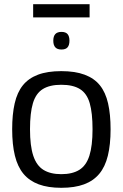

<svg xmlns="http://www.w3.org/2000/svg" viewBox="-20 -885 585 915"><path d="M38 -269Q38 -340 50 -392.5Q62 -445 89 -478.5Q116 -512 161 -529Q206 -546 272 -546Q338 -546 383.5 -529Q429 -512 456 -478.5Q483 -445 495 -392.5Q507 -340 507 -269Q507 -196 494 -143Q481 -90 453 -56.5Q425 -23 380.5 -6.5Q336 10 272 10Q209 10 164.5 -6.5Q120 -23 92 -56.5Q64 -90 51 -143Q38 -196 38 -269ZM123 -269Q123 -190 138.5 -143Q154 -96 187 -75.5Q220 -55 272 -55Q325 -55 358 -75.5Q391 -96 406 -143Q421 -190 421 -269Q421 -347 407.5 -393.5Q394 -440 361 -460.5Q328 -481 272 -481Q217 -481 184 -460.5Q151 -440 137 -393.5Q123 -347 123 -269ZM273 -649Q253 -649 243.5 -659.5Q234 -670 234 -691Q234 -712 243.5 -722.5Q253 -733 273 -733Q293 -733 302 -722.5Q311 -712 311 -691Q311 -670 302 -659.5Q293 -649 273 -649ZM138 -802V-865H407V-802Z"/></svg>

Font: Georama ExtraCondensed Thin
Style: Regular
Weight: 400
Version: Version 1.001